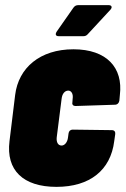

<svg xmlns="http://www.w3.org/2000/svg" viewBox="-20 -720 489 748"><path d="M209 -579H305C313 -579 318 -582 323 -588L410 -682C419 -692 415 -700 403 -700H285C277 -700 271 -697 266 -690L201 -597C194 -586 197 -579 209 -579ZM200 8C330 8 411 -57 425 -170L429 -198C430 -207 425 -213 416 -213L263 -215C254 -215 248 -209 247 -200L245 -185C243 -166 232 -153 220 -153C206 -153 199 -166 201 -185L220 -335C222 -354 232 -367 246 -367C258 -367 266 -354 263 -335L262 -321C260 -312 266 -307 274 -307L428 -312C437 -312 444 -319 445 -328L447 -350C460 -456 396 -528 266 -528C136 -528 52 -456 39 -350L17 -170C3 -57 70 8 200 8Z"/></svg>

Font: Barlow Condensed Black
Style: Italic
Weight: 900
Width: 3
Italic angle: -7°
Designer: Jeremy Tribby
Foundry: Tribby Type
Version: Version 1.422;hotconv 1.0.109;makeotfexe 2.5.65596